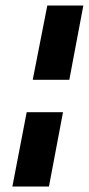

<svg xmlns="http://www.w3.org/2000/svg" viewBox="-20 -679 323 698"><path d="M99 -389 152 -659H283L232 -389ZM25 -1 77 -271H209L158 -1Z"/></svg>

Font: Sansita Swashed
Style: Bold
Weight: 700
Designer: Pablo Cosgaya
Foundry: Omnibus-Type
Version: Version 1.003; ttfautohint (v1.8.3)